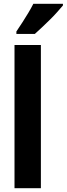

<svg xmlns="http://www.w3.org/2000/svg" viewBox="-20 -999 354 1019"><path d="M197 0H57V-760H197ZM314 -970Q302 -956 284.5 -936Q267 -916 245.5 -895Q224 -874 203 -854Q182 -834 165 -819H67V-832Q84 -857 100 -882Q116 -907 131 -932Q146 -957 157 -979H314Z"/></svg>

Font: Noto Sans Display Condensed
Style: Bold
Weight: 700
Width: 3
Designer: Monotype Design Team
Foundry: Monotype Imaging Inc.
Version: Version 2.003